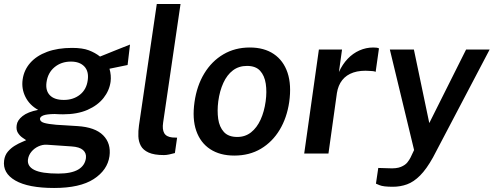

<svg xmlns="http://www.w3.org/2000/svg" viewBox="-33 -763 2453 954"><path d="M236 171Q107.5 171 43.2 134Q-21 97 -12.5 34Q-9 8 6.2 -9.8Q21.5 -27.5 40.5 -39Q59.5 -50.5 75.5 -57Q91.5 -63.5 97 -66.5Q90.5 -71 78 -79.5Q65.5 -88 56 -103Q46.5 -118 50 -141.5Q53 -165.5 79 -186.2Q105 -207 156.5 -217Q114 -240.5 93.5 -281.2Q73 -322 79.5 -368Q86 -415 117.2 -450.5Q148.5 -486 201.2 -505.5Q254 -525 325 -525Q377 -525 408.5 -513Q440 -501 464 -482Q475.5 -486.5 494.5 -494.2Q513.5 -502 535.5 -510.8Q557.5 -519.5 578.2 -527.8Q599 -536 613 -541.5L601 -440L511 -421.5Q520.5 -388.5 516.5 -357Q510.5 -313 481.5 -276.2Q452.5 -239.5 402 -217.2Q351.5 -195 280 -195Q270.5 -195 257.8 -195.5Q245 -196 239 -196.5Q199.5 -196 183 -189.8Q166.5 -183.5 165.5 -172.5Q166 -158.5 186 -152.5Q206 -146.5 247 -143Q266 -141.5 293.2 -140.2Q320.5 -139 352 -136.5Q439.5 -131 479.5 -90.8Q519.5 -50.5 511 13Q501 82.5 432.5 126.8Q364 171 236 171ZM256.5 99.5Q321 99.5 355 79.8Q389 60 394 22.5Q397 -2 379.5 -17.5Q362 -33 322 -35.5L198.5 -44Q178 -45 157.5 -35.5Q137 -26 123 -9Q109 8 106 29Q101.5 63.5 137.8 81.5Q174 99.5 256.5 99.5ZM284 -266.5Q331.5 -266.5 364.2 -292.5Q397 -318.5 403 -365Q409 -408.5 386 -432.8Q363 -457 319.5 -457Q271.5 -457 238 -429.2Q204.5 -401.5 198 -353.5Q192.5 -312.5 215 -289.5Q237.5 -266.5 284 -266.5Z M781.5 7.5Q733 7.5 705.5 -5Q678 -17.5 666.8 -38.5Q655.5 -59.5 654.5 -85.8Q653.5 -112 657.5 -139.5L746 -743H864L777.5 -153.5Q772.5 -120 783 -101.5Q793.5 -83 823 -80L847 -79L836 -2.5Q822 1.5 807.5 4.5Q793 7.5 781.5 7.5Z M1131 10Q1060 10 1011.5 -21.8Q963 -53.5 942.2 -113Q921.5 -172.5 933.5 -256Q945 -337 982 -398Q1019 -459 1076.8 -493Q1134.5 -527 1208 -527Q1279.5 -527 1327.5 -494.5Q1375.5 -462 1395.8 -401.5Q1416 -341 1404 -256Q1392.5 -177.5 1356.5 -117.8Q1320.5 -58 1263.5 -24Q1206.5 10 1131 10ZM1146 -82.5Q1185.5 -82.5 1214.5 -105.5Q1243.5 -128.5 1261.8 -168.5Q1280 -208.5 1287 -259.5Q1293.5 -307 1287.5 -347Q1281.5 -387 1259.5 -411.2Q1237.5 -435.5 1194.5 -435.5Q1153.5 -435.5 1124.2 -413.2Q1095 -391 1076.8 -351.2Q1058.5 -311.5 1051.5 -259.5Q1045.5 -212.5 1051.2 -172.2Q1057 -132 1079.5 -107.2Q1102 -82.5 1146 -82.5Z M1478.5 0 1551.5 -517H1666.5L1651 -405Q1668.5 -443.5 1694.5 -470.8Q1720.5 -498 1753.2 -512.5Q1786 -527 1822 -527Q1831 -527 1838.5 -526Q1846 -525 1850 -522.5L1833.5 -406Q1828.5 -408.5 1820.5 -409.5Q1812.5 -410.5 1806.5 -410.5Q1758 -414.5 1723 -402.8Q1688 -391 1667.5 -365Q1647 -339 1641 -300.5L1599 0Z M1919 165Q1871.5 165 1853.2 157.2Q1835 149.5 1835 149.5L1846.5 71.5L1896.5 73Q1937 75.5 1959 66.2Q1981 57 1991.2 43.8Q2001.5 30.5 2006.5 20.5L2024.5 -17.5L1904 -517H2023.5L2100 -151.5L2283 -517H2400L2118.5 19Q2086 77.5 2054.2 109.2Q2022.5 141 1989.2 153Q1956 165 1919 165Z"/></svg>

Font: Public Sans Thin SemiBold
Style: Italic
Weight: 600
Italic angle: -8°
Version: Version 2.001